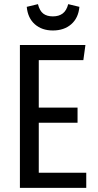

<svg xmlns="http://www.w3.org/2000/svg" viewBox="-20 -906 475 926"><path d="M392 -689 382 -616H167V-387H354V-314H167V-73H396V0H76V-689ZM109 -873 163 -886Q171 -854 188.5 -840.5Q206 -827 235 -827Q264 -827 282.5 -841Q301 -855 309 -886L363 -873Q358 -819 323.5 -789Q289 -759 235 -759Q182 -759 148 -789Q114 -819 109 -873Z"/></svg>

Font: Fira Sans Extra Condensed
Style: Regular
Weight: 400
Width: 1
Designer: Carrois Corporate & Edenspiekermann AG
Foundry: Carrois Corporate GbR & Edenspiekermann AG
Version: Version 4.203